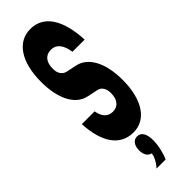

<svg xmlns="http://www.w3.org/2000/svg" viewBox="-352 -832 1103 1103"><g transform="rotate(-45 200.0 -280.0)"><path d="M28 -224C36 -68 98 20 205 20C309 20 374 -78 374 -238C374 -375 325 -468 244 -485L178 -499C151 -506 135 -530 135 -566C135 -621 160 -652 205 -652C248 -652 275 -619 284 -556H383C375 -725 313 -820 205 -820C99 -820 34 -721 34 -560C34 -423 83 -330 164 -313L230 -299C257 -294 273 -268 273 -232C273 -179 248 -148 205 -148C165 -148 140 -175 132 -224ZM225 260C241 225 253 174 253 130C253 79 235 51 204 50H202C173 50 154 76 154 115C154 134 158 150 167 162C174 171 183 177 194 179C192 191 188 204 181 217C173 233 163 247 151 260Z"/></g></svg>

Font: Yard Headline
Style: Regular
Weight: 400
Monospace: yes
Designer: Roman Shamin
Foundry: Evil Martians
Version: Version 1.000